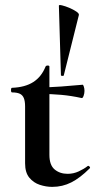

<svg xmlns="http://www.w3.org/2000/svg" viewBox="-20 -718 376 750"><path d="M184 12Q160 12 135.5 4Q111 -4 94.5 -24Q78 -44 78 -80V-302Q78 -323 73 -335Q68 -347 57 -352Q46 -357 27 -357Q23 -357 23 -366Q23 -375 27 -375Q78 -377 110 -397.5Q142 -418 158 -458Q160 -462 166.5 -462Q173 -462 173 -458V-113Q173 -73 193.5 -56Q214 -39 244 -39Q267 -39 287.5 -48.5Q308 -58 322 -69Q325 -72 329.5 -67.5Q334 -63 330 -60Q293 -23 258.5 -5.5Q224 12 184 12ZM299 -335Q258 -344 219.5 -347.5Q181 -351 138 -351V-377Q179 -377 218.5 -380Q258 -383 303 -387Q305 -387 307.5 -379.5Q310 -372 310 -363Q310 -353 306.5 -343.5Q303 -334 299 -335ZM210 -696Q210 -700 222.5 -697Q235 -694 250.5 -687.5Q266 -681 278 -673Q290 -665 288 -659L229 -423Q228 -421 223 -421.5Q218 -422 218 -424Z"/></svg>

Font: Cormorant Garamond Light
Style: Bold
Weight: 700
Version: Version 4.001